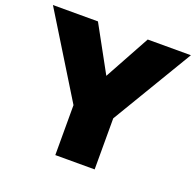

<svg xmlns="http://www.w3.org/2000/svg" viewBox="-129 -853 1006 986"><g transform="rotate(20 374.0 -360.0)"><path d="M272 0H487V-279L751 -720H515L379 -472L243 -720H-3L272 -273Z"/></g></svg>

Font: Aspekta 950
Style: Regular
Weight: 950
Designer: Ivo Dolenc
Version: Version 2.000